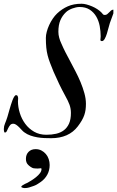

<svg xmlns="http://www.w3.org/2000/svg" viewBox="-34 -736 617 1011"><path d="M36.1 -84.5Q25.4 -84.5 19.5 -77.4Q13.7 -70.3 9.5 -61.8Q5.4 -53.2 2 -45.9Q-1.5 -38.6 -7.8 -38.1Q-10.3 -38.1 -11.2 -40.3Q-12.2 -42.5 -12.9 -45.7Q-13.7 -48.8 -13.7 -52.2Q-13.7 -55.7 -13.7 -57.6Q-13.7 -71.8 -7.8 -85.2Q-2 -98.6 4.9 -120.1Q6.3 -125 9.3 -135.5Q12.2 -146 15.9 -158.7Q19.5 -171.4 23.7 -184.8Q27.8 -198.2 32.2 -209.5Q36.6 -220.7 41.3 -227.8Q45.9 -234.9 50.3 -234.9Q57.1 -234.9 59.3 -229.2Q61.5 -223.6 61.5 -217.3Q61.5 -213.4 61 -209.5Q60.5 -205.6 60.5 -203.6Q60.5 -172.4 70.3 -140.9Q80.1 -109.4 98.9 -84Q117.7 -58.6 145.5 -42.5Q173.3 -26.4 210 -26.4Q237.8 -26.4 261.5 -31.7Q285.2 -37.1 302.5 -50.3Q319.8 -63.5 329.6 -85.4Q339.4 -107.4 339.4 -141.1Q339.4 -152.8 337.6 -163.1Q335.9 -173.3 332.3 -183.8Q328.6 -194.3 323 -205.8Q317.4 -217.3 309.6 -231.4Q292.5 -262.7 277.3 -294.2Q262.2 -325.7 248 -358.4Q237.3 -384.8 229.5 -405Q221.7 -425.3 216.8 -444.6Q211.9 -463.9 209.7 -485.6Q207.5 -507.3 207.5 -536.6Q207.5 -551.3 212.2 -568.8Q216.8 -586.4 224.9 -604Q232.9 -621.6 243.7 -637.5Q254.4 -653.3 266.6 -665Q292 -689 322.8 -702.6Q353.5 -716.3 396 -716.3Q407.7 -716.3 422.1 -712.4Q436.5 -708.5 450.9 -702.4Q465.3 -696.3 478 -688Q490.7 -679.7 499.5 -670.9Q506.3 -664.1 508.5 -660.6Q510.7 -657.2 518.1 -657.2Q525.4 -657.2 530.8 -661.6Q536.1 -666 541 -671.1Q545.9 -676.3 551 -680.7Q556.2 -685.1 563 -685.1V-665.5Q563 -665.5 560.8 -659.4Q558.6 -653.3 555.7 -645.3Q552.7 -637.2 549.6 -628.7Q546.4 -620.1 544.4 -614.3Q541.5 -606 537.6 -590.3Q533.7 -574.7 528.8 -558.8Q523.9 -543 517.3 -531.2Q510.7 -519.5 502.4 -519.5Q500 -519.5 497.3 -520.8Q494.6 -522 494.6 -526.4Q494.6 -530.3 495.4 -534.9Q496.1 -539.6 496.1 -544.9Q496.1 -571.3 491 -598.9Q485.8 -626.5 472.9 -648.7Q460 -670.9 438.5 -685.1Q417 -699.2 384.8 -699.2Q376 -699.2 366 -697Q356 -694.8 346.2 -691.2Q336.4 -687.5 327.6 -682.4Q318.8 -677.2 313 -671.4Q294.4 -653.8 283.9 -629.4Q273.4 -605 273.4 -568.4Q273.4 -553.2 277.8 -537.1Q282.2 -521 288.6 -507.8Q299.3 -482.9 310.8 -460.4Q322.3 -438 335 -414.6Q348.1 -389.6 363 -361.3Q377.9 -333 390.1 -303.7Q402.3 -274.4 410.4 -245.1Q418.5 -215.8 418.5 -189.5Q418.5 -172.4 416.5 -158Q414.6 -143.6 409.7 -129.6Q404.8 -115.7 396.5 -101.3Q388.2 -86.9 375.5 -70.3Q352.1 -39.6 316.9 -23.9Q281.7 -8.3 235.4 -8.3Q218.3 -8.3 199.7 -9Q181.2 -9.8 162.6 -12.9Q144 -16.1 126.5 -22.2Q108.9 -28.3 94.2 -39.1Q88.4 -43 81.5 -50.5Q74.7 -58.1 67.1 -65.7Q59.6 -73.2 51.5 -78.9Q43.5 -84.5 36.1 -84.5ZM78.1 248V247.6Q78.1 244.1 84 240.2Q91.8 234.9 97.9 232.2Q104 229.5 108.4 227.5L111.3 226.1Q120.1 221.2 132.6 213.4Q145 205.6 156.7 196Q168.5 186.5 176.5 175.8Q184.6 165 184.6 153.8Q184.6 149.9 181.2 149.9Q176.3 150.4 171.9 150.9Q167.5 151.4 163.1 151.4Q157.7 151.4 152.6 150.9Q147.5 150.4 142.1 149.9Q139.6 149.4 135.5 147.5Q131.3 145.5 127.2 142.6Q123 139.6 119.1 136.5Q115.2 133.3 113.3 130.9Q102.5 120.1 102.5 100.6Q102.5 77.6 116.5 63.5Q130.4 49.3 153.8 49.3Q170.4 49.3 184.1 56.4Q197.8 63.5 207.5 75Q217.3 86.4 222.4 101.6Q227.5 116.7 227.5 132.8Q227.5 160.6 215.3 183.3Q203.1 206.1 181.2 221.7Q173.3 226.6 165 232.4Q156.7 238.3 144.5 242.7Q129.9 248 118.9 251.2Q107.9 254.4 95.7 254.4Q91.3 254.4 84.7 252.4Q78.1 250.5 78.1 248Z"/></svg>

Font: IM FELL French Canon
Style: Italic
Weight: 400
Italic angle: -17°
Designer: Igino Marini
Foundry: Igino Marini
Version: 3.00